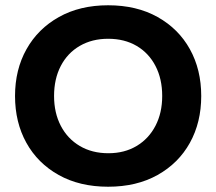

<svg xmlns="http://www.w3.org/2000/svg" viewBox="-20 -698 820 728"><path d="M390 10Q282 10 202.5 -34.5Q123 -79 80 -156.5Q37 -234 37 -334Q37 -434 80.5 -511.5Q124 -589 203.5 -633.5Q283 -678 390 -678Q498 -678 577.5 -633.5Q657 -589 700 -511.5Q743 -434 743 -334Q743 -234 700 -156.5Q657 -79 577.5 -34.5Q498 10 390 10ZM391 -117Q452 -117 498 -144.5Q544 -172 569.5 -221Q595 -270 595 -334Q595 -399 569.5 -448Q544 -497 498 -524Q452 -551 390 -551Q329 -551 282.5 -524Q236 -497 210.5 -448Q185 -399 185 -334Q185 -270 210.5 -221Q236 -172 282.5 -144.5Q329 -117 391 -117Z"/></svg>

Font: Gantari
Style: Bold
Weight: 700
Designer: Anugrah Pasau
Foundry: Lafontype
Version: Version 1.000; ttfautohint (v1.6)